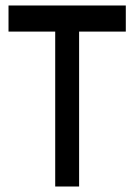

<svg xmlns="http://www.w3.org/2000/svg" viewBox="-20 -679 488 699"><path d="M438 -659V-564H268V0H181V-564H11V-659Z"/></svg>

Font: tamil15
Style: Book
Weight: 400
Designer: Jelle Bosma - Monotype Design Team
Foundry: Monotype Imaging Inc.
Version: Version 2.003